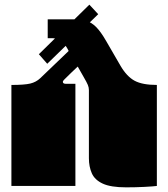

<svg xmlns="http://www.w3.org/2000/svg" viewBox="-20 -799 722 825"><path d="M183 -525 147 -566 364 -779 402 -738ZM522 6Q456 6 421.5 -10Q387 -26 374.5 -54.5Q362 -83 362 -119V-135Q362 -152 362 -156.5Q362 -161 362 -163Q362 -165 362 -171V-172Q362 -179 362 -180.5Q362 -182 362 -187.5Q362 -193 362 -209V-260Q362 -277 362 -281.5Q362 -286 362 -288Q362 -290 362 -296V-297Q362 -304 362 -305.5Q362 -307 362 -312.5Q362 -318 362 -334V-412Q362 -423 357.5 -434Q353 -445 339 -469L314 -513Q300 -500 285.5 -486Q271 -472 257 -458Q250 -451 250 -448Q250 -439 262 -439H304V0H29V-135Q29 -152 29 -156.5Q29 -161 29 -163Q29 -165 29 -171V-172Q29 -179 29 -180.5Q29 -182 29 -187.5Q29 -193 29 -209V-260Q29 -277 29 -281.5Q29 -286 29 -288Q29 -290 29 -296V-297Q29 -304 29 -305.5Q29 -307 29 -312.5Q29 -318 29 -334V-434Q85 -434 110 -440Q135 -446 153 -463L275 -580Q274 -583 269.5 -590.5Q265 -598 261 -604Q251 -620 238 -627.5Q225 -635 200 -635H185V-716H297Q328 -716 350.5 -709.5Q373 -703 393 -683Q413 -663 436 -623L498 -516Q525 -470 558.5 -452Q592 -434 654 -434V0Q639 2 601.5 4Q564 6 522 6Z"/></svg>

Font: Danfo
Style: Regular
Weight: 400
Designer: Seyi Olusanya, David Udoh, Eyiyemi Adegbite, Mirko Velimirović
Version: Version 1.000